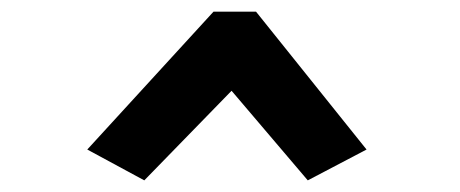

<svg xmlns="http://www.w3.org/2000/svg" viewBox="-20 -644 790 330"><path d="M228 -334 130 -387 347 -624H420L610 -387L509 -334L378 -488Z"/></svg>

Font: Inconsolata ExtraExpanded
Style: Bold
Weight: 700
Width: 8
Monospace: yes
Designer: Raph Levien, Cyreal, Brenton Simpson
Foundry: Raph Levien, Cyreal, Google
Version: Version 3.100; ttfautohint (v1.8.4.7-5d5b)